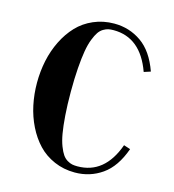

<svg xmlns="http://www.w3.org/2000/svg" viewBox="-111 -822 843 932"><g transform="rotate(15 311.0 -356.0)"><path d="M354 -14.2Q490.7 -14.2 546.9 -171.9L580.1 -161.1Q546.4 -66.4 485.8 -24.2Q425.3 18.1 349.1 18.1Q293.5 18.1 245.6 -2.7Q197.8 -23.4 164.1 -59.1Q130.4 -94.7 106.7 -142.6Q83 -190.4 71.5 -244.6Q60.1 -298.8 60.1 -356Q60.1 -413.1 71.5 -467.3Q83 -521.5 106.7 -569.3Q130.4 -617.2 164.1 -652.8Q197.8 -688.5 245.6 -709.2Q293.5 -730 349.1 -730Q425.3 -730 485.8 -687.7Q546.4 -645.5 580.1 -550.8L546.9 -540Q490.2 -698.2 354 -698.2Q339.4 -698.2 328.1 -696Q316.9 -693.8 303.2 -685.8Q289.6 -677.7 279.8 -663.6Q270 -649.4 260 -623.8Q250 -598.1 243.9 -562.7Q237.8 -527.3 233.9 -474.9Q230 -422.4 230 -356Q230 -289.6 233.9 -237.1Q237.8 -184.6 243.9 -149.2Q250 -113.8 260 -88.1Q270 -62.5 279.8 -48.6Q289.6 -34.7 303.2 -26.6Q316.9 -18.6 328.1 -16.4Q339.4 -14.2 354 -14.2Z"/></g></svg>

Font: Flanker Steampunk
Style: Bold
Weight: 700
Designer: Alexey Kryukov, Leonardo Di Lena
Foundry: Alexey Kryukov, Leonardo Di Lena
Version: 1.210